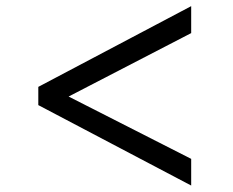

<svg xmlns="http://www.w3.org/2000/svg" viewBox="-20 -586 743 612"><path d="M589.4 5.4 102.1 -251V-309.1L589.4 -566.4V-480.5L198.7 -278.3L589.4 -79.6Z"/></svg>

Font: Gelasio
Style: Regular
Weight: 400
Designer: Eben Sorkin
Foundry: Eben Sorkin
Version: Version 1.008